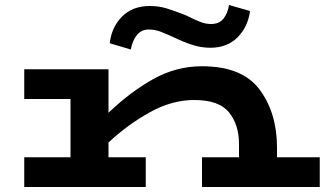

<svg xmlns="http://www.w3.org/2000/svg" viewBox="-20 -748 1303 768"><path d="M1259 -119V0H788V-119H936V-172Q936 -249 896 -298.5Q856 -348 757 -348Q668 -348 579.5 -299Q491 -250 414 -178V-119H563V0H77V-119H262V-352H77V-471H414V-297Q502 -381 593.5 -432Q685 -483 788 -483Q949 -483 1018.5 -389.5Q1088 -296 1088 -158V-119ZM694 -590Q649 -611 624.5 -620.5Q600 -630 575 -630Q547 -630 529 -609.5Q511 -589 503 -550L419 -575Q426 -639 468 -681.5Q510 -724 579 -724Q615 -724 646 -714.5Q677 -705 723 -687Q761 -668 782 -660Q803 -652 824 -652Q857 -652 874 -673.5Q891 -695 896 -728L980 -704Q972 -641 930.5 -599Q889 -557 822 -557Q790 -557 759.5 -565.5Q729 -574 694 -590Z"/></svg>

Font: BioRhyme Expanded ExtraBold
Style: Regular
Weight: 800
Width: 7
Designer: Aoife Mooney
Foundry: Aoife Mooney Type
Version: Version 1.000